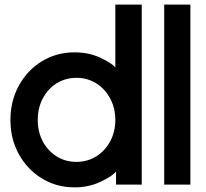

<svg xmlns="http://www.w3.org/2000/svg" viewBox="-20 -787 889 829"><path d="M25 -269Q25 -351 61.5 -417.5Q98 -484 161 -522.5Q224 -561 302 -561Q363 -561 412.5 -538Q462 -515 478 -496V-767H592V10H481V-47Q468 -28 416 -3Q364 22 302 22Q224 22 161 -16.5Q98 -55 61.5 -121Q25 -187 25 -269ZM310 -88Q357 -88 395 -111.5Q433 -135 455.5 -176.5Q478 -218 478 -269Q478 -320 455.5 -362Q433 -404 395 -427.5Q357 -451 310 -451Q263 -451 225 -427.5Q187 -404 165 -362.5Q143 -321 143 -269Q143 -217 165 -176Q187 -135 225 -111.5Q263 -88 310 -88Z M689 -767H802V10H689Z"/></svg>

Font: BLUETTI 2.0 Medium
Style: Italic
Weight: 500
Designer: Stijn de Vries
Foundry: tokotype
Version: Version 2.005;October 31, 2023;FontCreator 14.0.0.2814 64-bi